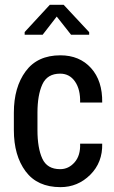

<svg xmlns="http://www.w3.org/2000/svg" viewBox="-20 -768 475 798"><path d="M230 -64.9Q265.1 -64.9 290 -93.3Q314.9 -121.6 313 -170.9H404.8Q406.7 -92.8 355 -41.5Q303.2 9.8 231.4 9.8Q135.3 9.8 86.4 -55.9Q37.6 -121.6 37.6 -227.1V-299.8Q37.6 -405.3 86.7 -471.7Q135.7 -538.1 231 -538.1Q310.5 -538.1 358.4 -485.1Q406.2 -432.1 404.8 -341.8H313Q314.5 -396.5 291.7 -429.2Q269 -461.9 230 -461.9Q176.3 -461.9 156 -417.2Q135.7 -372.6 135.7 -299.8V-227.1Q135.7 -152.8 155.8 -108.9Q175.8 -64.9 230 -64.9ZM350.6 -634.3V-623.5H275.4L215.8 -699.2L157.2 -623.5H82.5V-634.8L187 -748H244.6Z"/></svg>

Font: Franco
Style: Regular
Weight: 400
Designer: Google
Version: Version 1.200311; 2013